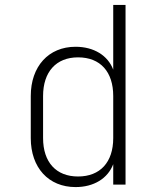

<svg xmlns="http://www.w3.org/2000/svg" viewBox="-20 -750 640 780"><path d="M287 10C361 10 418 -25 440 -83V0H490V-730H440V-467C418 -525 361 -560 287 -560C177 -560 105 -480 105 -360V-189C105 -69 177 10 287 10ZM297 -33C208 -33 155 -91 155 -189V-360C155 -458 208 -517 297 -517C388 -517 440 -458 440 -360V-189C440 -91 387 -33 297 -33Z"/></svg>

Font: JetBrains Mono Thin
Style: Regular
Weight: 100
Monospace: yes
Designer: Philipp Nurullin, Konstantin Bulenkov
Foundry: JetBrains
Version: Version 2.305